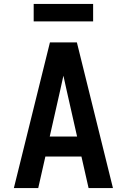

<svg xmlns="http://www.w3.org/2000/svg" viewBox="-20 -949 640 969"><path d="M50 0 232 -735H368L550 0H427L391 -159H209L173 0ZM369 -260 317 -490Q313 -509 308.5 -528.5Q304 -548 300 -567Q296 -548 291.5 -528.5Q287 -509 283 -490L231 -260ZM150 -841V-929H450V-841Z"/></svg>

Font: Iosevka Custom Extended
Style: Bold
Weight: 700
Width: 7
Monospace: yes
Designer: Belleve Invis
Foundry: Belleve Invis
Version: Version 11.2.4; ttfautohint (v1.8.4)